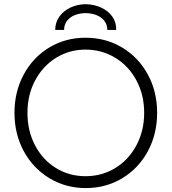

<svg xmlns="http://www.w3.org/2000/svg" viewBox="-20 -912 839 939"><path d="M50.8 -360.4Q50.8 -463.9 96.2 -547.9Q141.6 -631.8 220.9 -679.7Q300.3 -727.5 397.9 -727.5Q497.1 -727.5 577.1 -679.7Q657.2 -631.8 702.9 -547.9Q748.5 -463.9 748.5 -359.9Q748.5 -256.3 702.9 -172.1Q657.2 -87.9 577.4 -40Q497.6 7.8 399.4 7.8Q301.8 7.8 221.9 -40.3Q142.1 -88.4 96.4 -172.4Q50.8 -256.3 50.8 -360.4ZM685.1 -360.4Q685.1 -448.2 647.2 -518.8Q609.4 -589.4 543.7 -629.4Q478 -669.4 397.9 -669.4Q319.3 -669.4 254.4 -629.4Q189.5 -589.4 151.9 -518.8Q114.3 -448.2 114.3 -360.4Q114.3 -272 151.4 -201.2Q188.5 -130.4 253.4 -90.3Q318.4 -50.3 397.9 -50.3Q479 -50.3 544.4 -90.6Q609.9 -130.9 647.5 -201.9Q685.1 -272.9 685.1 -360.4ZM548.3 -765.6H504.9Q504.9 -790.5 491 -809.1Q477.1 -827.6 452.9 -837.6Q428.7 -847.7 398.4 -847.7Q368.7 -847.7 344.7 -837.6Q320.8 -827.6 307.1 -809.1Q293.5 -790.5 293.5 -765.6H250Q250 -801.8 269.8 -830.1Q289.6 -858.4 323.5 -874.5Q357.4 -890.6 398.4 -891.6Q440.9 -890.6 475.6 -874.5Q510.3 -858.4 529.8 -830.1Q549.3 -801.8 548.3 -765.6Z"/></svg>

Font: Reddit Sans Light
Style: Regular
Weight: 300
Designer: Stephen Hutchings
Foundry: Reddit
Version: Version 1.013